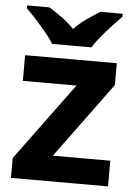

<svg xmlns="http://www.w3.org/2000/svg" viewBox="-54 -807 596 849"><g transform="rotate(5 244.0 -383.0)"><path d="M458 0H27V-88L280 -432H42V-546H449V-449L203 -114H458ZM157 -606Q143 -629 120.5 -656Q98 -683 74.5 -709Q51 -735 32 -753V-766H131Q157 -750 187 -728.5Q217 -707 243 -680Q269 -707 300 -728.5Q331 -750 357 -766H456V-753Q438 -735 414 -709Q390 -683 367.5 -656Q345 -629 331 -606Z"/></g></svg>

Font: Noto Sans Bengali
Style: Bold
Weight: 700
Designer: Jelle Bosma - Monotype Design Team
Foundry: Monotype Imaging Inc.
Version: Version 2.003; ttfautohint (v1.8.4.7-5d5b)